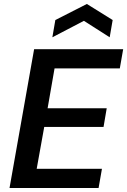

<svg xmlns="http://www.w3.org/2000/svg" viewBox="-20 -948 641 968"><path d="M28 0 152 -700H601L584 -603H255L220 -402H518L502 -308H203L165 -97H494L477 0ZM244 -760 259 -847 418 -928 548 -847 533 -760 403 -843Z"/></svg>

Font: DM Sans 10pt SemiBold
Style: Italic
Weight: 600
Italic angle: -10°
Version: Version 4.004;gftools[0.9.30]